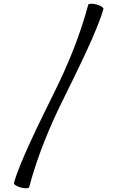

<svg xmlns="http://www.w3.org/2000/svg" viewBox="-20 -837 625 1034"><path d="M455 -811C411 -646 346 -487 269 -333C191 -175 85 39 55 149C53 156 70 167 93 173C115 179 135 178 137 171C181 6 246 -153 323 -307C401 -465 507 -679 537 -789C539 -796 522 -807 499 -813C477 -819 457 -818 455 -811Z"/></svg>

Font: Nupuram Expanded Light
Style: Regular
Weight: 300
Width: 7
Designer: Santhosh Thottingal (santhosh.thottingal@gmail.com)
Foundry: SMC
Version: Version 1.000